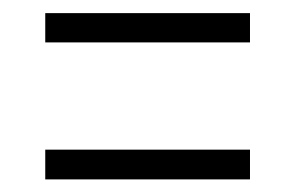

<svg xmlns="http://www.w3.org/2000/svg" viewBox="-20 -435 457 297"><path d="M50 -369.4V-414.7H366.7V-369.4ZM50 -157.5V-203.5H366.7V-157.5Z"/></svg>

Font: Alumni Sans SC Thin
Style: Regular
Weight: 100
Designer: Robert E. Leuschke
Foundry: Robert E. Leuschke
Version: Version 1.018